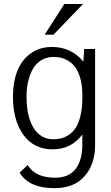

<svg xmlns="http://www.w3.org/2000/svg" viewBox="-20 -749 566 978"><path d="M45.9 0ZM307.6 -728.5H402.8L252.4 -572.3H207.5ZM399.4 -265.1Q399.4 -313 389.2 -349.4Q378.9 -385.7 364 -406Q349.1 -426.3 328.4 -438.7Q307.6 -451.2 289.8 -455.1Q272 -459 252.9 -459Q217.3 -459 189.9 -442.1Q162.6 -425.3 146.7 -396.5Q130.9 -367.7 123 -333Q115.2 -298.3 115.2 -258.8Q115.2 -153.8 151.6 -96.7Q188 -39.6 250.5 -39.6Q272.5 -39.6 291.5 -44.2Q310.5 -48.8 331.1 -62.5Q351.6 -76.2 366 -98.4Q380.4 -120.6 389.9 -159.2Q399.4 -197.8 399.4 -248.5ZM257.3 209.5Q127.4 209.5 80.1 130.4L120.6 91.8Q160.6 156.2 260.7 156.2Q330.6 156.2 365 111.8Q399.4 67.4 399.4 -13.7V-63.5Q342.3 11.7 248 11.7Q152.3 11.7 99.1 -62.3Q45.9 -136.2 45.9 -256.8Q45.9 -330.6 68.1 -387Q90.3 -443.4 135.7 -476.6Q181.2 -509.8 245.1 -509.8Q342.3 -509.8 404.8 -435.1L408.7 -499.5H464.4V-9.8Q464.4 87.4 410.9 148.4Q357.4 209.5 257.3 209.5Z"/></svg>

Font: Pontano Sans
Style: Regular
Weight: 400
Foundry: vernon adams
Version: 1.0